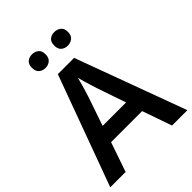

<svg xmlns="http://www.w3.org/2000/svg" viewBox="-254 -1045 1176 1176"><g transform="rotate(-45 334.0 -457.5)"><path d="M535 0 468 -192H199L133 0H0L263 -717H404L668 0ZM372 -486Q368 -499 360.5 -522.5Q353 -546 345.5 -571.5Q338 -597 334 -614Q329 -593 321.5 -567.5Q314 -542 307.5 -519.5Q301 -497 297 -486L233 -299H436ZM178 -856Q178 -887 195 -901Q212 -915 237 -915Q261 -915 278.5 -901Q296 -887 296 -856Q296 -826 278.5 -811.5Q261 -797 237 -797Q212 -797 195 -811.5Q178 -826 178 -856ZM371 -856Q371 -887 388 -901Q405 -915 430 -915Q454 -915 472 -901Q490 -887 490 -856Q490 -826 472 -811.5Q454 -797 430 -797Q405 -797 388 -811.5Q371 -826 371 -856Z"/></g></svg>

Font: Noto Sans New Tai Lue Semibold
Style: Regular
Weight: 400
Designer: Monotype Design Team
Foundry: Monotype Imaging Inc.
Version: Version 2.004; ttfautohint (v1.8.4.7-5d5b)